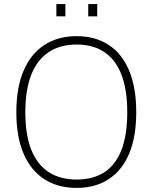

<svg xmlns="http://www.w3.org/2000/svg" viewBox="-20 -910 747 940"><path d="M355 10Q264 10 197.8 -32.2Q131.5 -74.5 95.8 -157Q60 -239.5 60 -360Q60 -481.5 95.8 -564.5Q131.5 -647.5 197.8 -690.2Q264 -733 355 -733Q446 -733 511.5 -690.5Q577 -648 612 -565Q647 -482 647 -360Q647 -239.5 612 -157.2Q577 -75 511.5 -32.5Q446 10 355 10ZM355 -31Q436 -31 491.2 -67Q546.5 -103 574.8 -176.2Q603 -249.5 603 -360Q603 -472 574.2 -545.5Q545.5 -619 490.2 -655.5Q435 -692 355 -692Q275 -692 219 -655.2Q163 -618.5 133.5 -544.8Q104 -471 104 -360Q104 -249 133.5 -176Q163 -103 219 -67Q275 -31 355 -31ZM412 -830V-890H456V-830ZM256 -830V-890H300V-830Z"/></svg>

Font: Public Sans Thin
Style: Regular
Weight: 100
Designer: The Public Sans project authors (U.S. Web Design System). Libre Franklin designed by Pablo Impallari and Rodrigo Fuenzal
Version: Version 1.008